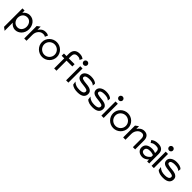

<svg xmlns="http://www.w3.org/2000/svg" viewBox="439 -2389 4325 4325"><g transform="rotate(45 2601.0 -227.0)"><path d="M35 136 108 190V-70C142 -25 190 11 263 11C367 11 473 -83 473 -225C473 -344 397 -462 263 -462C189 -462 138 -424 103 -379V-451H35ZM108 -225C108 -318 163 -387 257 -387C341 -387 395 -310 395 -225C395 -147 345 -68 257 -68C164 -68 108 -147 108 -225Z M542 0H615V-191C615 -247 635 -292 662 -323C686 -351 722 -375 770 -375C815 -375 826 -368 844 -356L874 -425C846 -438 836 -447 778 -447C700 -447 650 -401 615 -349V-451L542 -397Z M881 -226C881 -95 990 11 1121 11C1252 11 1359 -95 1359 -226C1359 -357 1252 -462 1121 -462C990 -462 881 -357 881 -226ZM953 -226C953 -318 1029 -391 1121 -391C1213 -391 1287 -318 1287 -226C1287 -134 1213 -60 1121 -60C1029 -60 953 -134 953 -226Z M1414 -321H1496V0H1569V-321H1754V-393H1569V-466C1569 -534 1600 -572 1668 -572C1728 -572 1736 -560 1765 -539L1797 -602C1764 -625 1737 -643 1668 -643C1558 -643 1498 -582 1496 -472V-393H1414Z M1850 -583C1850 -549 1878 -522 1912 -522C1946 -522 1974 -549 1974 -583C1974 -617 1946 -644 1912 -644C1878 -644 1850 -617 1850 -583ZM1876 0H1949V-451H1876Z M2024 -327C2024 -245 2086 -218 2156 -206C2210 -196 2280 -196 2328 -180C2350 -173 2370 -162 2370 -135C2370 -80 2314 -60 2242 -60C2153 -60 2104 -75 2044 -130L2056 -48C2105 0 2175 11 2248 11C2397 11 2447 -57 2447 -135C2447 -199 2410 -229 2364 -247C2302 -271 2205 -264 2140 -286C2119 -293 2101 -302 2101 -327C2101 -375 2159 -391 2224 -391C2305 -391 2349 -377 2384 -343L2390 -405C2357 -447 2285 -462 2218 -462C2099 -462 2024 -399 2024 -327Z M2502 -327C2502 -245 2564 -218 2634 -206C2688 -196 2758 -196 2806 -180C2828 -173 2848 -162 2848 -135C2848 -80 2792 -60 2720 -60C2631 -60 2582 -75 2522 -130L2534 -48C2583 0 2653 11 2726 11C2875 11 2925 -57 2925 -135C2925 -199 2888 -229 2842 -247C2780 -271 2683 -264 2618 -286C2597 -293 2579 -302 2579 -327C2579 -375 2637 -391 2702 -391C2783 -391 2827 -377 2862 -343L2868 -405C2835 -447 2763 -462 2696 -462C2577 -462 2502 -399 2502 -327Z M2974 -583C2974 -549 3002 -522 3036 -522C3070 -522 3098 -549 3098 -583C3098 -617 3070 -644 3036 -644C3002 -644 2974 -617 2974 -583ZM3000 0H3073V-451H3000Z M3148 -226C3148 -95 3257 11 3388 11C3519 11 3626 -95 3626 -226C3626 -357 3519 -462 3388 -462C3257 -462 3148 -357 3148 -226ZM3220 -226C3220 -318 3296 -391 3388 -391C3480 -391 3554 -318 3554 -226C3554 -134 3480 -60 3388 -60C3296 -60 3220 -134 3220 -226Z M3694 0H3768V-187C3768 -243 3789 -288 3816 -319C3840 -347 3876 -371 3924 -371C3979 -371 4004 -331 4004 -276V0H4076V-284C4076 -379 4027 -443 3932 -443C3854 -443 3803 -397 3768 -345V-432L3694 -377Z M4144 -132C4144 -45 4215 11 4312 11C4393 11 4458 -62 4458 -62V0H4524V-299C4524 -410 4464 -462 4351 -462C4271 -462 4224 -440 4183 -405L4221 -349C4257 -382 4292 -391 4351 -391C4420 -391 4451 -366 4451 -299V-258C4451 -258 4399 -283 4342 -283C4233 -283 4144 -241 4144 -132ZM4221 -133C4221 -197 4278 -214 4342 -214C4396 -214 4451 -192 4451 -192V-139C4451 -139 4393 -58 4315 -58C4260 -58 4221 -81 4221 -133Z M4573 -583C4573 -549 4601 -522 4635 -522C4669 -522 4697 -549 4697 -583C4697 -617 4669 -644 4635 -644C4601 -644 4573 -617 4573 -583ZM4599 0H4672V-451H4599Z M4747 -327C4747 -245 4809 -218 4879 -206C4933 -196 5003 -196 5051 -180C5073 -173 5093 -162 5093 -135C5093 -80 5037 -60 4965 -60C4876 -60 4827 -75 4767 -130L4779 -48C4828 0 4898 11 4971 11C5120 11 5170 -57 5170 -135C5170 -199 5133 -229 5087 -247C5025 -271 4928 -264 4863 -286C4842 -293 4824 -302 4824 -327C4824 -375 4882 -391 4947 -391C5028 -391 5072 -377 5107 -343L5113 -405C5080 -447 5008 -462 4941 -462C4822 -462 4747 -399 4747 -327Z"/></g></svg>

Font: Charger Pro
Style: Regular
Weight: 400
Designer: Jasper
Foundry: Cannot Into Space Fonts
Version: Version 1.09